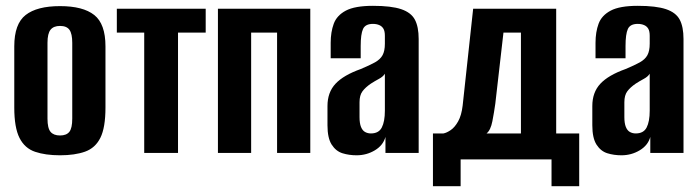

<svg xmlns="http://www.w3.org/2000/svg" viewBox="-20 -525 2397 659"><path d="M186 8Q136 8 100.5 -4Q65 -16 47 -51.5Q29 -87 29 -156V-366Q29 -443 68 -473.5Q107 -504 186 -504Q265 -504 303.5 -473.5Q342 -443 342 -366V-156Q342 -87 324.5 -52Q307 -17 272 -4.5Q237 8 186 8ZM186 -60Q208 -60 218 -72.5Q228 -85 228 -118V-378Q228 -409 218.5 -422.5Q209 -436 186 -436Q164 -436 153.5 -423Q143 -410 143 -378V-118Q143 -85 153.5 -72.5Q164 -60 186 -60Z M475 0V-413H381V-495H686V-413H591V0Z M728 0V-495H1045V0H931V-413H842V0Z M1204 8Q1178 8 1155.5 1Q1133 -6 1118.5 -28.5Q1104 -51 1104 -95V-161Q1104 -208 1131.5 -237.5Q1159 -267 1218 -288Q1249 -301 1267 -311Q1285 -321 1293 -335.5Q1301 -350 1301 -375V-402Q1301 -418 1296 -426.5Q1291 -435 1281.5 -439Q1272 -443 1260 -443Q1234 -443 1226 -425.5Q1218 -408 1218 -367V-325H1115V-378Q1115 -415 1125.5 -443.5Q1136 -472 1167 -488.5Q1198 -505 1260 -505Q1323 -505 1357 -493.5Q1391 -482 1404 -457.5Q1417 -433 1417 -391V0H1303V-55Q1295 -26 1266.5 -9Q1238 8 1204 8ZM1253 -67Q1280 -67 1290.5 -87.5Q1301 -108 1301 -145V-272Q1295 -262 1281 -254.5Q1267 -247 1253 -238Q1234 -225 1224 -211.5Q1214 -198 1214 -174V-123Q1214 -102 1219 -89.5Q1224 -77 1233 -72Q1242 -67 1253 -67Z M1466 114V-67H1502Q1513 -69 1527 -78.5Q1541 -88 1552.5 -108.5Q1564 -129 1568 -163L1604 -495H1889V-67H1968V114H1873V22H1561V114ZM1650 -67H1768V-413H1708L1680 -169Q1676 -140 1670 -109Q1664 -78 1650 -67Z M2113 8Q2087 8 2064.5 1Q2042 -6 2027.5 -28.5Q2013 -51 2013 -95V-161Q2013 -208 2040.5 -237.5Q2068 -267 2127 -288Q2158 -301 2176 -311Q2194 -321 2202 -335.5Q2210 -350 2210 -375V-402Q2210 -418 2205 -426.5Q2200 -435 2190.5 -439Q2181 -443 2169 -443Q2143 -443 2135 -425.5Q2127 -408 2127 -367V-325H2024V-378Q2024 -415 2034.5 -443.5Q2045 -472 2076 -488.5Q2107 -505 2169 -505Q2232 -505 2266 -493.5Q2300 -482 2313 -457.5Q2326 -433 2326 -391V0H2212V-55Q2204 -26 2175.5 -9Q2147 8 2113 8ZM2162 -67Q2189 -67 2199.5 -87.5Q2210 -108 2210 -145V-272Q2204 -262 2190 -254.5Q2176 -247 2162 -238Q2143 -225 2133 -211.5Q2123 -198 2123 -174V-123Q2123 -102 2128 -89.5Q2133 -77 2142 -72Q2151 -67 2162 -67Z"/></svg>

Font: Alumni Sans
Style: Bold
Weight: 700
Designer: Robert E. Leuschke
Foundry: Robert E. Leuschke
Version: Version 1.018